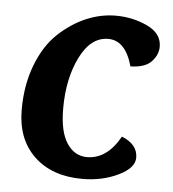

<svg xmlns="http://www.w3.org/2000/svg" viewBox="-42 -524 516 573"><g transform="rotate(5 215.5 -237.0)"><path d="M339 -337Q318 -413 266 -413Q214 -413 182 -348.5Q150 -284 150 -195Q150 -125 173 -90.5Q196 -56 233 -56Q293 -56 332 -126Q380 -107 380 -67Q380 -36 332 -13Q284 10 225 10Q134 10 80.5 -41Q27 -92 27 -180Q27 -254 50 -314Q73 -374 111 -410Q149 -446 193 -465Q237 -484 283 -484Q333 -484 377 -463.5Q421 -443 421 -403Q421 -379 402 -358.5Q383 -338 339 -337Z"/></g></svg>

Font: Overlock
Style: Bold Italic
Weight: 700
Designer: Dario Muhafara
Foundry: Dario Manuel Muhafara
Version: Version 1.002